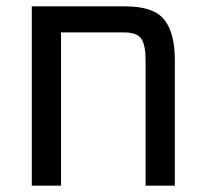

<svg xmlns="http://www.w3.org/2000/svg" viewBox="-20 -584 650 604"><path d="M530 -395V0H438V-395Q438 -441 425 -461.5Q412 -482 371 -482H172V0H80V-564H374Q463 -564 496.5 -522.5Q530 -481 530 -395Z"/></svg>

Font: Fira GO
Style: Regular
Weight: 400
Designer: Carrois Corporate
Foundry: Carrois Corporate GbR
Version: Version 0.300